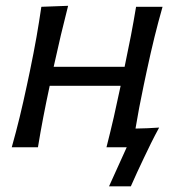

<svg xmlns="http://www.w3.org/2000/svg" viewBox="-20 -520 632 678"><path d="M21.5 0Q37 -55 49.5 -106.5Q62 -158 75 -219L85.5 -268.5Q99.5 -336 108.8 -388.8Q118 -441.5 126 -496L220.5 -499.5Q207 -447 195 -396.2Q183 -345.5 169.5 -284H420Q433 -345.5 442.5 -395Q452 -444.5 460.5 -496H554Q538.5 -441.5 525.5 -388.8Q512.5 -336 498 -268.5L487.5 -219Q478.5 -176.5 471.5 -139.5Q464.5 -102.5 458.5 -66Q479.5 -66.5 500.8 -67.2Q522 -68 542 -69.5Q526.5 -41 513.2 -14.2Q500 12.5 488 38Q476 63 464.5 88Q453 113 442 138H365L427.5 0H356Q370 -55 381.8 -106.2Q393.5 -157.5 406 -217H155.5Q142.5 -156.5 132.8 -105.8Q123 -55 114 0Z"/></svg>

Font: Commissioner Flair
Style: Italic
Weight: 400
Italic angle: -12°
Designer: Kostas Bartsokas
Foundry: Kostas Bartsokas
Version: Version 1.000; ttfautohint (v1.8.3)